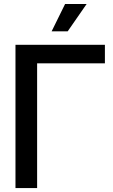

<svg xmlns="http://www.w3.org/2000/svg" viewBox="-20 -955 575 975"><path d="M512.7 -727.5V-633.3H168.5V0H58.6V-727.5ZM242.2 -795.9 310.5 -934.6H419.9L323.7 -795.9Z"/></svg>

Font: Inter Tight Medium
Style: Regular
Weight: 500
Designer: Rasmus Andersson
Foundry: rsms
Version: Version 3.004; ttfautohint (v1.8.4.7-5d5b)